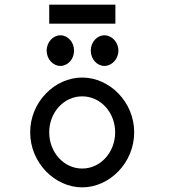

<svg xmlns="http://www.w3.org/2000/svg" viewBox="-20 -796 726 827"><path d="M192 -776V-694H477V-776ZM430 -512C461 -512 490 -541 490 -578C490 -615 461 -644 430 -644C398 -644 371 -615 371 -578C371 -541 398 -512 430 -512ZM240 -512C272 -512 299 -541 299 -578C299 -615 272 -644 240 -644C209 -644 181 -615 181 -578C181 -541 209 -512 240 -512ZM334 -381C413 -381 476 -312 476 -226C476 -140 413 -70 334 -70C255 -70 192 -140 192 -226C192 -312 255 -381 334 -381ZM334 11C452 11 558 -95 558 -226C558 -357 452 -462 334 -462C216 -462 110 -357 110 -226C110 -95 216 11 334 11Z"/></svg>

Font: Charger Monospace
Style: Regular
Weight: 400
Designer: Jasper
Foundry: Cannot Into Space Fonts
Version: Version 0.980